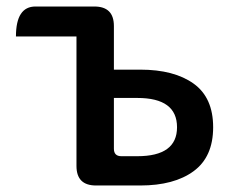

<svg xmlns="http://www.w3.org/2000/svg" viewBox="-20 -570 720 590"><path d="M275 0Q215 0 215 -60V-458H29Q29 -550 89 -550H270Q330 -550 330 -490V-356H411Q515 -356 575 -313Q635 -270 635 -179Q635 -88 575 -44Q515 0 411 0ZM330 -113Q330 -90 353 -90H402Q524 -90 524 -179Q524 -269 402 -269H330Z"/></svg>

Font: Swei Half Moon CJK TC
Style: Medium
Weight: 500
Version: Version 2.125